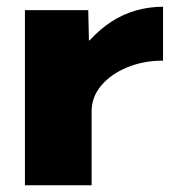

<svg xmlns="http://www.w3.org/2000/svg" viewBox="-20 -550 520 570"><path d="M54 0V-520H242L244 -430H246Q276 -463 310.5 -485.5Q345 -508 384 -519Q423 -530 464 -530V-370Q406 -370 357.5 -350Q309 -330 280.5 -296Q252 -262 252 -220V0Z"/></svg>

Font: M PLUS 1 Thin Black
Style: Regular
Weight: 900
Version: Version 1.001